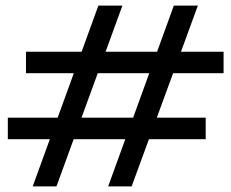

<svg xmlns="http://www.w3.org/2000/svg" viewBox="-20 -667 827 687"><path d="M451 0H367L602 -647H688ZM182 0H97L332 -647H418ZM73 -482H780V-405H73ZM8 -246H716V-169H8Z"/></svg>

Font: BioRhyme ExtraBold
Style: Regular
Weight: 400
Version: Version 1.600;gftools[0.9.33]